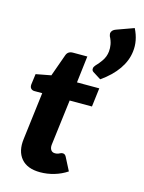

<svg xmlns="http://www.w3.org/2000/svg" viewBox="-131 -963 786 1048"><g transform="rotate(15 261.5 -439.0)"><path d="M201 8Q128 8 93.5 -33Q59 -74 68 -144L101 -412H57Q45 -412 37.5 -419.5Q30 -427 31 -442L39 -503L124 -519L169 -645Q178 -669 206 -669H287L269 -518H395L382 -412H256L224 -154Q222 -136 229.5 -124.5Q237 -113 253 -113Q264 -113 271 -116Q278 -119 283 -121.5Q288 -124 295 -124Q307 -124 314 -111L352 -37Q319 -15 280 -3.5Q241 8 201 8ZM400 -851 497 -886Q513 -854 519 -822.5Q525 -791 521 -760Q515 -707 481 -658Q447 -609 387 -567L341 -596Q331 -603 333 -615Q333 -620 336.5 -625Q340 -630 343 -634Q356 -646 373.5 -671Q391 -696 394 -726Q396 -744 392.5 -764.5Q389 -785 377 -808Q376 -812 375 -816Q374 -820 374 -824Q377 -843 400 -851Z"/></g></svg>

Font: Aleo Black
Style: Italic
Weight: 900
Italic angle: -7°
Designer: Alessio Laiso
Foundry: Alessio Laiso
Version: Version 2.001;gftools[0.9.29]